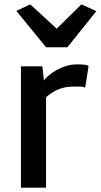

<svg xmlns="http://www.w3.org/2000/svg" viewBox="-20 -860 462 880"><path d="M185 -409 178 -485Q185.5 -500.5 209.5 -519.2Q233.5 -538 266.2 -551.5Q299 -565 333 -565Q352 -565 365.8 -563.5Q379.5 -562 386 -558L370.5 -458.5Q364 -462 352 -463Q348 -463 314 -463Q283 -463 258.2 -454.2Q233.5 -445.5 215 -433Q196.5 -420.5 185 -409ZM76 0V-556H174L182 -485L191 -443V0ZM55 -810 118.5 -840 240 -728.5 353 -840 421.5 -809 289 -643.5H191Z"/></svg>

Font: Tracken
Style: Regular
Weight: 400
Designer: Eben Sorkin
Foundry: Eben Sorkin
Version: Version 2.001